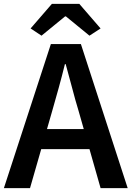

<svg xmlns="http://www.w3.org/2000/svg" viewBox="-22 -965 675 985"><path d="M-2 0 239 -739H393L633 0H494L382 -393Q364 -452 348 -514Q332 -576 315 -636H311Q296 -575 279 -513.5Q262 -452 245 -393L132 0ZM140 -200V-303H489V-200ZM191 -782 135 -819 244 -945H385L494 -819L437 -782L316 -881H312Z"/></svg>

Font: Noto Sans KR Thin SemiBold
Style: Regular
Weight: 600
Version: Version 2.004-H2;hotconv 1.0.118;makeotfexe 2.5.65603